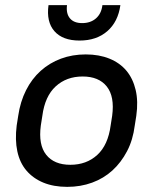

<svg xmlns="http://www.w3.org/2000/svg" viewBox="-20 -720 590 748"><path d="M242 8Q189 8 149 -8.5Q109 -25 83 -55.5Q57 -86 47.5 -130.5Q38 -175 45 -231L51 -269Q59 -324 81.5 -368.5Q104 -413 138.5 -444Q173 -475 217.5 -491.5Q262 -508 314 -508Q366 -508 406.5 -491.5Q447 -475 472.5 -444.5Q498 -414 508.5 -369.5Q519 -325 511 -269L505 -231Q498 -175 475 -131Q452 -87 418 -56Q384 -25 339 -8.5Q294 8 242 8ZM254 -78Q317 -78 359 -116.5Q401 -155 411 -231L417 -269Q427 -344 396 -383Q365 -422 302 -422Q239 -422 197 -383.5Q155 -345 145 -269L139 -231Q129 -156 160 -117Q191 -78 254 -78ZM290 -562Q224 -562 192 -598.5Q160 -635 169 -700H241Q237 -667 252.5 -648.5Q268 -630 300 -630Q333 -630 354 -648.5Q375 -667 379 -700H449Q440 -635 398 -598.5Q356 -562 290 -562Z"/></svg>

Font: Retni Sans Medium
Style: Italic
Weight: 500
Italic angle: -8°
Designer: Vitaly Kuzmin
Foundry: ParaType Ltd.
Version: Version 1.00;June 10, 2019;FontCreator 11.5.0.2425 64-bit; t